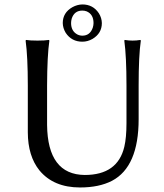

<svg xmlns="http://www.w3.org/2000/svg" viewBox="-20 -826 732 856"><path d="M347.2 -778.8Q311.5 -778.8 299.8 -743.2Q296.9 -732.9 296.9 -723.1Q296.9 -687.5 324.7 -672.4Q335.4 -667 347.2 -667Q381.3 -667 393.6 -702.6Q397 -713.4 397 -723.1Q397 -762.2 366.2 -775.4Q356.9 -778.8 347.2 -778.8ZM259.8 -723.1Q259.8 -769.5 302.7 -793.9Q324.2 -805.7 347.2 -806.2Q395 -806.2 420.9 -766.6Q433.6 -746.1 434.1 -723.1Q434.1 -677.2 392.1 -652.3Q370.6 -640.1 347.2 -640.1Q299.3 -640.1 272.9 -679.7Q260.3 -700.7 259.8 -723.1ZM543.9 -444.8Q543.9 -573.7 534.2 -645L536.1 -647.9Q554.7 -645 570.8 -645Q588.4 -645 606 -647.9L607.9 -645Q598.1 -578.1 598.1 -444.8V-294.9Q598.1 -82.5 479.5 -20Q421.9 9.8 336.9 9.8Q218.8 9.8 155.8 -66.4Q104.5 -129.9 104 -235.8V-444.8Q104 -573.7 94.2 -645L96.2 -647.9Q114.3 -645 147 -645Q179.7 -645 198.2 -647.9L200.2 -645Q190.4 -578.1 189.9 -444.8V-269Q192.4 -47.4 357.9 -45.9Q504.4 -45.9 534.2 -171.4Q543.9 -212.4 543.9 -276.9Z"/></svg>

Font: Linux Biolinum O
Style: Regular
Weight: 400
Designer: Philipp H. Poll
Foundry: Philipp H. Poll
Version: Version 1.0.4